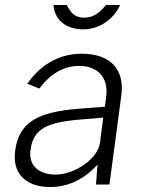

<svg xmlns="http://www.w3.org/2000/svg" viewBox="-20 -742 584 772"><path d="M463 -722H406C388 -700 363 -671 318 -671C271 -671 259 -705 248 -722H195C198 -669 239 -624 314 -624C392 -624 444 -678 463 -722ZM181 10C253 10 316 -19 372 -80L366 0H420L468 -359C481 -463 425 -526 308 -526C212 -526 137 -475 90 -405L138 -386C184 -447 238 -477 298 -477C374 -477 417 -429 407 -354L402 -313L299 -305C130 -292 56 -250 41 -136C28 -45 84 10 181 10ZM204 -40C135 -40 93 -78 103 -140C114 -226 171 -251 310 -262L395 -269L382 -168C374 -103 279 -40 204 -40Z"/></svg>

Font: United Sans ExtraLight
Style: Italic
Weight: 200
Italic angle: -8°
Designer: Pablo Impallari, Rodrigo Fuenzalida (Modified by Dan O. Williams)
Version: Version 1.000;PS 001.000;hotconv 1.0.88;makeotf.lib2.5.64775